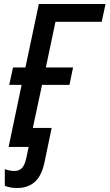

<svg xmlns="http://www.w3.org/2000/svg" viewBox="-20 -734 547 959"><path d="M23 0 88 -310H26L45 -397H107L174 -714H507L488 -625H257L209 -397H345L327 -310H190L144 -95H238L202 78Q188 144 154 174.5Q120 205 65 205Q46 205 30.5 202Q15 199 4 194V111Q30 120 51 120Q75 120 89 106Q103 92 111 57L123 0Z"/></svg>

Font: Noto Sans SemiCondensed Medium
Style: Italic
Weight: 500
Width: 4
Italic angle: -12°
Designer: Monotype Design Team
Foundry: Monotype Imaging Inc.
Version: Version 2.013; ttfautohint (v1.8.4.7-5d5b)